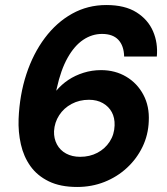

<svg xmlns="http://www.w3.org/2000/svg" viewBox="-20 -732 663 764"><path d="M287 12Q220 12 174 -10.5Q128 -33 101 -71Q74 -109 63 -158Q52 -207 54 -259Q58 -355 85 -437Q112 -519 158.5 -581Q205 -643 267 -677.5Q329 -712 403 -712Q477 -712 523 -683Q569 -654 589 -607.5Q609 -561 604 -507H474Q473 -550 451 -573.5Q429 -597 386 -597Q346 -597 311 -573.5Q276 -550 249 -502Q222 -454 206 -381Q206 -379 205 -376.5Q204 -374 204 -371Q225 -396 252 -414Q279 -432 312.5 -442.5Q346 -453 382 -453Q438 -453 482 -427Q526 -401 550.5 -355Q575 -309 572 -250Q570 -195 547 -147.5Q524 -100 485 -64Q446 -28 395.5 -8Q345 12 287 12ZM299 -108Q337 -108 367.5 -124Q398 -140 416.5 -168.5Q435 -197 436 -233Q437 -263 425 -285.5Q413 -308 389.5 -321.5Q366 -335 334 -335Q296 -335 265 -318.5Q234 -302 215.5 -273.5Q197 -245 195 -210Q194 -181 206.5 -157.5Q219 -134 243 -121Q267 -108 299 -108Z"/></svg>

Font: DM Sans 28pt ExtraBold
Style: Italic
Weight: 800
Italic angle: -10°
Version: Version 4.004;gftools[0.9.30]